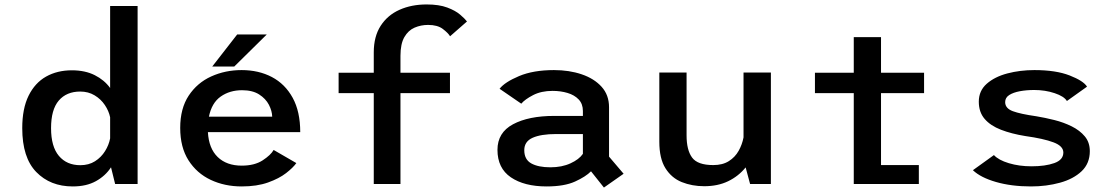

<svg xmlns="http://www.w3.org/2000/svg" viewBox="-20 -827 5010 863"><path d="M307 11Q206 11 143 -53.8Q80 -118.5 80 -251Q80 -339 108.5 -396.8Q137 -454.5 187.2 -482.8Q237.5 -511 303 -511Q362.5 -511 405.8 -489.2Q449 -467.5 475 -431.5V-800H598.5V0H497.5L479 -75Q454 -36.5 411.2 -12.8Q368.5 11 307 11ZM209.5 -251Q209.5 -168 244.8 -126.2Q280 -84.5 341 -84.5Q379 -84.5 407 -102.2Q435 -120 452.2 -147.8Q469.5 -175.5 475 -205V-300Q469 -328.5 451.2 -355Q433.5 -381.5 405.2 -398.5Q377 -415.5 340.5 -415.5Q279 -415.5 244.2 -375Q209.5 -334.5 209.5 -251Z M1312 -94Q1297.5 -73.5 1266 -49Q1234.5 -24.5 1184.8 -6.8Q1135 11 1066.5 11Q990 11 927.2 -18.5Q864.5 -48 827.2 -106.5Q790 -165 790 -252Q790 -339.5 828.2 -397.2Q866.5 -455 929.5 -483.5Q992.5 -512 1066 -512Q1142.5 -512 1202 -480.8Q1261.5 -449.5 1295.5 -387.5Q1329.5 -325.5 1329.5 -233H914.5Q918.5 -160 958.5 -121.2Q998.5 -82.5 1066.5 -82.5Q1124 -82.5 1160.5 -106.2Q1197 -130 1210 -153ZM1068 -421.5Q1012.5 -421.5 972 -393Q931.5 -364.5 919 -302.5H1203.5Q1203 -328 1188.8 -355.8Q1174.5 -383.5 1144.8 -402.5Q1115 -421.5 1068 -421.5ZM934 -528 1046 -672H1179L1033 -528Z M1502 -500H1660V-591.5Q1660 -663 1691 -711Q1722 -759 1775.8 -783Q1829.5 -807 1897.5 -807Q1953.5 -807 1990.2 -793.2Q2027 -779.5 2048.2 -761.2Q2069.5 -743 2079 -730.5L2003 -664Q1994 -679 1970.2 -697Q1946.5 -715 1904 -715Q1872 -715 1843.5 -702.8Q1815 -690.5 1797.5 -660.2Q1780 -630 1780 -576V-500H2002.5V-408.5H1780V0H1660V-408.5H1502Z M2694.5 16 2636.5 -57Q2613 -33 2564.8 -11Q2516.5 11 2437 11Q2336.5 11 2276.2 -30Q2216 -71 2216 -153.5Q2216 -231 2286 -268.5Q2356 -306 2471 -306H2600V-328Q2600 -360 2581 -380Q2562 -400 2531 -409.2Q2500 -418.5 2463.5 -418.5Q2413 -418.5 2376.2 -399.5Q2339.5 -380.5 2323 -361L2225.5 -428Q2249 -458 2313 -485Q2377 -512 2470 -512Q2538.5 -512 2594.5 -493Q2650.5 -474 2684 -437Q2717.5 -400 2717.5 -345V-123L2783 -46ZM2454 -75Q2505.5 -75 2544.2 -92.8Q2583 -110.5 2600 -135.5V-224.5H2479.5Q2412 -224.5 2374.2 -207.8Q2336.5 -191 2336.5 -152Q2336.5 -110 2368 -92.5Q2399.5 -75 2454 -75Z M3145.5 10Q3090.5 10 3044.5 -8.5Q2998.5 -27 2971 -70.8Q2943.5 -114.5 2943.5 -190V-501H3066V-218.5Q3066 -152.5 3090.8 -118.8Q3115.5 -85 3186 -85Q3228 -85 3256 -102.8Q3284 -120.5 3300 -149Q3316 -177.5 3322 -209.5V-501H3445V0H3351.5L3331.5 -74.5Q3299.5 -35 3253 -12.5Q3206.5 10 3145.5 10Z M3940 -85H4110V0H3817.5V-408.5H3643V-500H3817.5V-660H3940V-500H4133.5V-408.5H3940Z M4614 11Q4526 11 4456.8 -9Q4387.5 -29 4353 -62L4447.5 -130Q4468 -107.5 4514.5 -93.5Q4561 -79.5 4616.5 -79.5Q4678.5 -79.5 4719 -94Q4759.5 -108.5 4759.5 -141.5Q4759.5 -170.5 4715.2 -187.2Q4671 -204 4588.5 -215.5Q4526.5 -225.5 4479.2 -243.8Q4432 -262 4405.8 -292.5Q4379.5 -323 4379.5 -370Q4379.5 -419 4415.2 -450.5Q4451 -482 4508 -497Q4565 -512 4629.5 -512Q4726 -512 4788 -487.8Q4850 -463.5 4866 -437.5L4775.5 -373Q4763 -394 4720.5 -408.2Q4678 -422.5 4628.5 -422.5Q4594 -422.5 4564.2 -417Q4534.5 -411.5 4516.2 -399.8Q4498 -388 4498 -368Q4498 -340 4532.5 -327.2Q4567 -314.5 4637.5 -304.5Q4677 -298 4719 -287.5Q4761 -277 4797.2 -259Q4833.5 -241 4856 -214Q4878.5 -187 4878.5 -147.5Q4878.5 -92.5 4841.8 -57.5Q4805 -22.5 4744.5 -5.8Q4684 11 4614 11Z"/></svg>

Font: League Mono Medium
Style: Regular
Weight: 500
Width: 6
Designer: Tyler Finck
Foundry: The League of Moveable Type / Tyler Finck
Version: Version 2.300;RELEASE